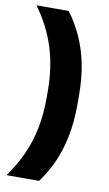

<svg xmlns="http://www.w3.org/2000/svg" viewBox="-90 -721 506 891"><g transform="rotate(10 163.0 -276.0)"><path d="M128.5 -290.4Q128.5 -367.6 115.3 -433.8Q102.1 -500 75.3 -559.5Q48.6 -619 7.8 -675.5H159.6Q196.4 -626.2 222.1 -569.1Q247.8 -512 261.2 -444.6Q274.6 -377.2 274.6 -296.1V-254.8Q274.6 -173.8 261.2 -106.2Q247.9 -38.6 222.7 18.4Q197.5 75.5 161 124.8H7.8Q48.6 67.8 75.3 8.5Q102.1 -50.8 115.3 -117.1Q128.5 -183.5 128.5 -260.6Z"/></g></svg>

Font: Anek Odia Medium
Style: Regular
Weight: 500
Designer: Yesha Goshar & Mahesh Sahu (Odia), Yesha Goshar (Latin)
Foundry: Ek Type
Version: Version 1.003